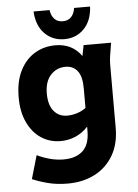

<svg xmlns="http://www.w3.org/2000/svg" viewBox="-61 -771 731 1015"><g transform="rotate(-5 305.0 -264.0)"><path d="M38 -279Q38 -363 67 -420.5Q96 -478 145 -507.5Q194 -537 255 -537Q344 -537 393 -468L404 -525H550L542 -476Q538 -454 536.5 -437.5Q535 -421 535 -400V-74Q535 11 499 72Q463 133 400.5 165Q338 197 258 197Q200 197 153.5 185Q107 173 70 157L106 33Q136 48 173 58Q210 68 247 68Q312 68 348.5 34.5Q385 1 385 -72V-94Q356 -62 318.5 -46Q281 -30 240 -30Q182 -30 136.5 -60Q91 -90 64.5 -146Q38 -202 38 -279ZM188 -287Q188 -225 215 -193Q242 -161 285 -161Q311 -161 337 -169Q363 -177 385 -193V-298Q385 -360 362 -389.5Q339 -419 299 -419Q251 -419 219.5 -384.5Q188 -350 188 -287ZM156 -725H241Q245 -695 261.5 -677.5Q278 -660 306 -660Q334 -660 350.5 -677.5Q367 -695 371 -725H456Q452 -650 410.5 -607.5Q369 -565 306 -565Q243 -565 201.5 -607.5Q160 -650 156 -725Z"/></g></svg>

Font: Radio Canada
Style: Bold
Weight: 700
Designer: Charles Daoud, Etienne Aubert Bonn, Alexandre Saumier Demers, Jacques Le Bailly
Foundry: Radio-Canada
Version: Version 2.104; ttfautohint (v1.8.4.7-5d5b);gftools[0.9.28.de